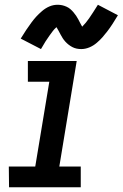

<svg xmlns="http://www.w3.org/2000/svg" viewBox="-20 -786 515 806"><path d="M18 0H319V-87H229L302 -530H97V-443H187L128 -87H17ZM321 -580Q338 -580 355 -587Q372 -594 386.5 -606.5Q401 -619 410.5 -630Q420 -641 430.5 -654.5Q441 -668 452 -685Q463 -702 475 -722L391 -766Q380 -749 371 -734.5Q362 -720 354 -709Q346 -698 340 -690.5Q334 -683 325 -674Q321 -681 316.5 -689.5Q312 -698 308.5 -705Q305 -712 299.5 -720Q294 -728 288 -735Q282 -742 275 -748Q268 -754 259 -758Q250 -762 241 -764Q232 -766 222 -766Q204 -766 187.5 -759Q171 -752 156.5 -739.5Q142 -727 132 -716Q122 -705 112 -691.5Q102 -678 90.5 -661Q79 -644 67 -624L152 -580Q162 -598 171 -612Q180 -626 188 -637Q196 -648 202 -656Q208 -664 217 -672Q221 -666 225.5 -657.5Q230 -649 234 -641.5Q238 -634 243 -626Q248 -618 254.5 -611Q261 -604 268 -598.5Q275 -593 283.5 -588.5Q292 -584 301.5 -582Q311 -580 321 -580Z"/></svg>

Font: Iosevka Sparkle Medium Oblique
Style: Regular
Weight: 500
Italic angle: -9°
Designer: Belleve Invis
Foundry: Belleve Invis
Version: Version 4.5.0; ttfautohint (v1.8.3)